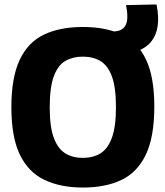

<svg xmlns="http://www.w3.org/2000/svg" viewBox="-20 -831 742 861"><path d="M352 10Q251 10 179 -24.5Q107 -59 69 -137.5Q31 -216 31 -350Q31 -483 68 -562Q105 -641 176.5 -675.5Q248 -710 351 -710Q455 -710 526.5 -676Q598 -642 635 -563.5Q672 -485 672 -353Q672 -217 634 -137.5Q596 -58 524.5 -24Q453 10 352 10ZM351 -123Q397 -123 430 -143Q463 -163 481.5 -212.5Q500 -262 500 -350Q500 -440 481.5 -489Q463 -538 430 -557.5Q397 -577 351 -577Q307 -577 273.5 -558Q240 -539 221.5 -489.5Q203 -440 203 -350Q203 -260 222 -211Q241 -162 274 -142.5Q307 -123 351 -123ZM478 -588V-690H487Q528 -690 543 -717.5Q558 -745 545 -808L682 -811Q704 -702 658.5 -645Q613 -588 502 -588Z"/></svg>

Font: Georama
Style: Bold
Weight: 700
Designer: Jean-Baptiste Levee
Foundry: Production Type
Version: Version 1.000